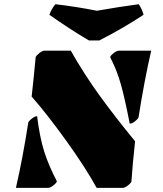

<svg xmlns="http://www.w3.org/2000/svg" viewBox="-20 -910 790 930"><path d="M616.7 -32.2Q616.7 -25.9 601.1 -12.9Q585.4 0 574.2 0H448.2Q393.1 -100.1 301 -228Q209 -356 133.3 -442.4Q139.6 -494.6 152.8 -632.8Q154.3 -639.6 169.7 -652.1Q185.1 -664.6 195.3 -664.6H322.8Q387.7 -550.3 461.7 -448.2Q535.6 -346.2 634.3 -225.6Q621.6 -108.4 616.7 -32.2ZM608.4 -311Q585 -431.6 565.7 -500.7Q546.4 -569.8 513.7 -632.8Q513.7 -639.2 529.5 -651.9Q545.4 -664.6 557.1 -664.6H712.4Q679.7 -523.4 651.4 -343.8Q651.4 -336.9 635.7 -324Q620.1 -311 608.4 -311ZM159.7 -347.2Q172.4 -244.6 194.3 -175.5Q216.3 -106.4 255.4 -32.2Q255.4 -25.9 239.7 -12.9Q224.1 0 212.4 0H57.1Q89.8 -142.1 116.7 -314.9Q116.7 -321.3 132.6 -334.2Q148.4 -347.2 159.7 -347.2ZM651.9 -889.6Q668 -866.7 675.3 -838.4Q580.6 -775.4 460.9 -713.9H411.1Q320.3 -767.1 219.2 -838.4Q230 -868.7 248.5 -889.6Q357.4 -876.5 449.2 -857.9Q554.7 -876.5 651.9 -889.6Z"/></svg>

Font: Emblema One
Style: Regular
Weight: 400
Designer: Riccardo De Franceschi
Foundry: Riccardo De Franceschi
Version: Version 1.003